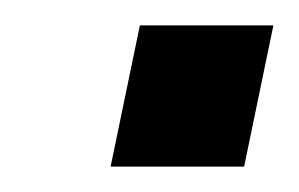

<svg xmlns="http://www.w3.org/2000/svg" viewBox="-20 -448 235 151"><path d="M90 -428H195L172 -317H67Z"/></svg>

Font: League Gothic Italic
Style: Regular
Weight: 400
Designer: Tyler Finck
Foundry: The League of Moveable Type
Version: Version 1.001;PS 001.001;hotconv 1.0.56;makeotf.lib2.0.21325